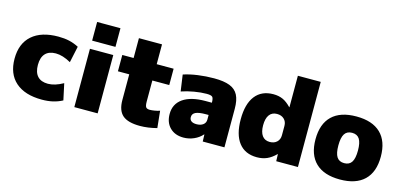

<svg xmlns="http://www.w3.org/2000/svg" viewBox="-66 -1155 3326 1590"><g transform="rotate(15 1597.0 -360.0)"><path d="M27 -260Q27 -390 106.5 -460Q186 -530 332 -530Q383 -530 425 -520.5Q467 -511 507 -490L477 -350Q406 -390 347 -390Q288 -390 257.5 -357Q227 -324 227 -260Q227 -196 257.5 -163Q288 -130 347 -130Q406 -130 477 -170L507 -30Q467 -9 425 0.5Q383 10 332 10Q186 10 106.5 -60Q27 -130 27 -260Z M609 -730H809V-570H609ZM609 -500H809V0H609Z M978 -160V-380H881V-520H978V-690H1176V-520H1321V-380H1176V-200Q1176 -165 1184.5 -152.5Q1193 -140 1218 -140Q1235 -140 1259 -144Q1283 -148 1303 -155L1318 -10Q1241 10 1173 10Q1070 10 1024 -30Q978 -70 978 -160Z M1386 -150Q1386 -236 1453.5 -283Q1521 -330 1646 -330H1700Q1700 -368 1689 -379Q1678 -390 1640 -390Q1591 -390 1533 -380Q1475 -370 1426 -353L1406 -493Q1460 -511 1528.5 -520.5Q1597 -530 1667 -530Q1751 -530 1801 -510.5Q1851 -491 1873.5 -447.5Q1896 -404 1896 -330V0H1710L1708 -60H1706Q1677 -27 1634.5 -8.5Q1592 10 1546 10Q1473 10 1429.5 -33.5Q1386 -77 1386 -150ZM1622 -125Q1657 -125 1678.5 -141Q1700 -157 1700 -185V-225H1676Q1617 -225 1589.5 -212Q1562 -199 1562 -170Q1562 -148 1577.5 -136.5Q1593 -125 1622 -125Z M1966 -260Q1966 -391 2020 -460.5Q2074 -530 2175 -530Q2221 -530 2256.5 -514Q2292 -498 2328 -460H2330V-730H2526V0H2340L2338 -60H2336Q2299 -23 2261 -6.5Q2223 10 2175 10Q2074 10 2020 -59.5Q1966 -129 1966 -260ZM2246 -140Q2284 -140 2307 -162Q2330 -184 2330 -220V-300Q2330 -336 2307 -358Q2284 -380 2246 -380Q2203 -380 2180.5 -349Q2158 -318 2158 -260Q2158 -202 2180.5 -171Q2203 -140 2246 -140Z M2607 -260Q2607 -392 2678.5 -461Q2750 -530 2887 -530Q3024 -530 3095.5 -461Q3167 -392 3167 -260Q3167 -128 3095.5 -59Q3024 10 2887 10Q2750 10 2678.5 -59Q2607 -128 2607 -260ZM2887 -130Q2931 -130 2951 -161.5Q2971 -193 2971 -260Q2971 -327 2951 -358.5Q2931 -390 2887 -390Q2843 -390 2823 -358.5Q2803 -327 2803 -260Q2803 -193 2823 -161.5Q2843 -130 2887 -130Z"/></g></svg>

Font: Enso Black
Style: Regular
Weight: 900
Designer: Coji Morishita
Foundry: UNDERFOREST DESIGN
Version: Version 1.000